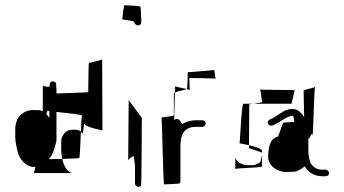

<svg xmlns="http://www.w3.org/2000/svg" viewBox="-20 -705 1310 731"><path d="M38 -184C38 -166 43 -146 46 -132C51 -106 70 -83 85 -76C95 -71 102 -68 115 -70L109 -46H258C235 -46 221 -80 217 -100C199 -100 181 -99 165 -99C182 -115 185 -134 193 -160C195 -165 195 -172 195 -180V-279C236 -274 299 -269 292 -263C291 -262 289 -235 288 -204C290 -202 291 -200 293 -197C297 -191 300 -237 300 -236C304 -220 360 -212 370 -208L369 -480C369 -474 319 -468 318 -464C317 -460 316 -356 316 -354C316 -353 239 -351 195 -349V-369C195 -369 195 -370 194 -370C194 -382 196 -393 183 -395C171 -397 169 -386 168 -374C156 -375 144 -377 143 -378V-281C136 -285 128 -286 117 -286H107C63 -286 38 -253 38 -213ZM156 -271 161 -284C162 -283 165 -283 168 -282V-256C164 -262 160 -267 156 -271ZM213 -135C213 -125 215 -110 217 -100C251 -101 280 -102 282 -104C284 -106 286 -159 288 -204C283 -209 276 -211 267 -211H257C232 -211 225 -199 216 -183C214 -179 213 -173 213 -163Z M445 -632C443 -630 491 -626 491 -622C491 -615 499 -608 506 -608C513 -608 518 -614 518 -621C518 -625 517 -677 514 -680C511 -683 458 -685 454 -685C450 -685 447 -634 445 -632ZM468 -91V-93ZM468 -93C469 -100 479 -107 489 -111C490 -103 491 -95 492 -89L494 -74V-6C494 1 500 6 507 6C511 6 515 4 517 2C519 0 520 -252 520 -256L470 -324Z M595 -257C597 -255 601 -3 605 -3C609 -3 662 -5 664 -7C666 -9 667 -12 667 -16V-149C667 -191 680 -222 725 -222H751C757 -222 763 -228 763 -234C763 -241 758 -247 751 -247H725C705 -247 685 -240 673 -232C673 -234 667 -244 663 -248C657 -254 648 -253 643 -248L646 -353C644 -352 642 -350 642 -349V-266C642 -262 593 -259 595 -257ZM646 -353C656 -358 684 -362 691 -366C676 -370 649 -374 647 -377ZM691 -366C697 -364 702 -363 702 -361L701 -408C701 -408 791 -407 801 -406C799 -410 796 -444 795 -438L695 -430C694 -427 695 -368 691 -366ZM801 -406C802 -406 801 -406 801 -406Z M876 -62C876 -64 977 -68 977 -70C977 -72 978 -101 978 -117C977 -109 973 -96 972 -91C971 -85 952 -76 944 -76H921C904 -76 880 -88 876 -105ZM892 -160C889 -159 908 -157 928 -152L929 -308L946 -310H907C899 -310 894 -160 892 -160ZM928 -141 978 -124V-128C979 -139 952 -147 928 -152ZM946 -310H1090L1102 -362C1102 -362 978 -363 970 -364C973 -361 977 -316 979 -316ZM970 -364ZM978 -124ZM1001 -108C1001 -73 1037 -50 1070 -50C1075 -50 1080 -51 1084 -51H1098C1111 -51 1133 -64 1140 -72C1150 -51 1177 -34 1206 -34H1220C1227 -34 1233 -39 1233 -46C1233 -52 1226 -59 1220 -59H1206C1189 -59 1176 -66 1166 -79C1159 -87 1154 -113 1154 -126V-176C1158 -179 1164 -186 1164 -194C1167 -193 1170 -192 1170 -191C1172 -186 1176 -353 1179 -374C1173 -369 1136 -364 1136 -360C1136 -356 1137 -289 1138 -260C1119 -286 1103 -299 1065 -284C1056 -280 1021 -255 1012 -252C991 -246 998 -221 1020 -228C1028 -231 1056 -249 1062 -252C1071 -257 1082 -264 1096 -264C1097 -264 1099 -253 1101 -241C1084 -240 1068 -239 1058 -238L1039 -186H1048C1009 -186 1001 -145 1001 -108ZM1179 -374C1180 -375 1180 -375 1180 -376C1180 -376 1179 -376 1179 -376Z"/></svg>

Font: FailCity
Style: Regular
Weight: 400
Version: Version 1